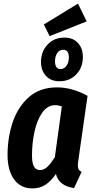

<svg xmlns="http://www.w3.org/2000/svg" viewBox="-20 -1032 521 1068"><path d="M467 -499 416 -142Q413 -124 413 -111Q413 -98 417.5 -90Q422 -82 434 -76L392 14Q353 9 326.5 -10Q300 -29 291 -64Q263 -24 232.5 -4Q202 16 160 16Q95 16 58.5 -34Q22 -84 22 -170Q22 -266 50.5 -351.5Q79 -437 140.5 -491.5Q202 -546 297 -546Q381 -546 467 -499ZM158 -168Q158 -124 169 -105Q180 -86 203 -86Q225 -86 244 -104.5Q263 -123 285 -157L324 -440Q305 -447 287 -447Q244 -447 215 -405.5Q186 -364 172 -300Q158 -236 158 -168ZM441 -715Q441 -657 404.5 -618.5Q368 -580 311 -580Q263 -580 235.5 -610Q208 -640 208 -688Q208 -745 244.5 -784Q281 -823 338 -823Q386 -823 413.5 -793Q441 -763 441 -715ZM286 -691Q286 -648 317 -648Q338 -648 350.5 -667Q363 -686 363 -712Q363 -755 332 -755Q310 -755 298 -736.5Q286 -718 286 -691ZM462 -913 256 -831 224 -896 414 -1012Z"/></svg>

Font: Fira Sans Compressed SemiBold
Style: Italic
Weight: 600
Width: 1
Italic angle: -8°
Designer: bBox Type GmbH & Carrois Corporate GbR & Edenspiekermann AG
Foundry: bBox Type GmbH & Carrois Corporate GbR & Edenspiekermann AG
Version: Version 4.301